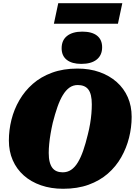

<svg xmlns="http://www.w3.org/2000/svg" viewBox="-20 -1153 858 1190"><path d="M371 17Q296 17 234 -4.5Q172 -26 127.5 -65.5Q83 -105 59 -160Q35 -215 35 -282Q35 -347 51 -411Q67 -475 100 -532Q133 -589 183 -633Q233 -677 302.5 -702.5Q372 -728 460 -728Q536 -728 597.5 -706Q659 -684 703.5 -644.5Q748 -605 772 -550.5Q796 -496 796 -429Q796 -364 780 -300Q764 -236 731.5 -178.5Q699 -121 648.5 -77Q598 -33 529 -8Q460 17 371 17ZM462 -626Q433 -626 410.5 -610Q388 -594 369.5 -563.5Q351 -533 336 -490Q321 -447 307 -392Q299 -357 293.5 -324.5Q288 -292 285 -261.5Q282 -231 282 -205Q282 -172 288 -149Q294 -126 305 -112Q316 -98 332 -91.5Q348 -85 369 -85Q398 -85 421 -100.5Q444 -116 462.5 -146.5Q481 -177 496 -220.5Q511 -264 524 -318Q533 -353 538.5 -386Q544 -419 546.5 -449Q549 -479 549 -506Q549 -539 543.5 -562Q538 -585 527 -599Q516 -613 499.5 -619.5Q483 -626 462 -626ZM484 -757Q546 -757 579.5 -784Q613 -811 613 -860Q613 -907 581.5 -932Q550 -957 490 -957Q430 -957 396 -930.5Q362 -904 362 -854Q362 -807 394 -782Q426 -757 484 -757ZM341 -1133H738L711 -1006H314Z"/></svg>

Font: Roboto Serif 20pt Black
Style: Italic
Weight: 900
Italic angle: -10°
Version: Version 1.008